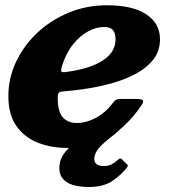

<svg xmlns="http://www.w3.org/2000/svg" viewBox="-20 -558 665 747"><path d="M325.5 169.5Q383 169.5 417.2 146Q451.5 122.5 473 95Q477 89.5 477.5 87Q478 84.5 474 81L453.5 61Q447.5 55.5 438 64.5Q428 74 415 81Q402 88 383.5 88Q363 88 353.5 78.5Q344 69 348 50Q353 29.5 370 12Q387 -5.5 407.2 -21Q427.5 -36.5 442 -49.5Q449.5 -56.5 446.8 -61Q444 -65.5 434.5 -75Q432 -78.5 421.5 -82.5Q411 -86.5 401.5 -81Q378.5 -67.5 347.2 -50.5Q316 -33.5 285.8 -13Q255.5 7.5 234.8 32Q214 56.5 211.5 86Q208.5 115 221.5 133.5Q234.5 152 261.2 160.8Q288 169.5 325.5 169.5ZM12.5 -184.5Q12.5 -112 44 -67.5Q75.5 -23 127.5 -2.8Q179.5 17.5 241.5 17.5Q313 17.5 367.5 -6.5Q422 -30.5 462.2 -68.2Q502.5 -106 530 -148Q540 -162 535.8 -167.5Q531.5 -173 511.5 -173H451Q436 -173 430.5 -169.2Q425 -165.5 419.5 -158Q401 -133 377.8 -115.5Q354.5 -98 329 -88.8Q303.5 -79.5 279 -79.5Q244 -79.5 224.2 -101.5Q204.5 -123.5 204.5 -179Q204.5 -191 208 -196Q211.5 -201 223 -202Q268 -205.5 319.8 -213.5Q371.5 -221.5 421.5 -236Q471.5 -250.5 512.5 -273.2Q553.5 -296 578 -328.5Q602.5 -361 602.5 -405.5Q602.5 -467 549.2 -502.2Q496 -537.5 395.5 -537.5Q317 -537.5 247.5 -508.8Q178 -480 125.2 -430.5Q72.5 -381 42.5 -317.5Q12.5 -254 12.5 -184.5ZM233.5 -277.5Q220.5 -276 218.5 -280.5Q216.5 -285 220.5 -299Q236.5 -350.5 263.5 -384.5Q290.5 -418.5 322.5 -435.8Q354.5 -453 384.5 -453Q409.5 -453 419.5 -440.8Q429.5 -428.5 429.5 -406Q429.5 -375.5 413 -353.2Q396.5 -331 368.5 -315.8Q340.5 -300.5 305.5 -291.2Q270.5 -282 233.5 -277.5Z"/></svg>

Font: Besley ExtraBold
Style: Italic
Weight: 800
Italic angle: -13°
Designer: Owen Earl
Foundry: indestructible type*
Version: Version 2.001